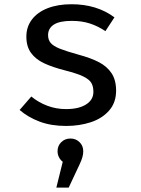

<svg xmlns="http://www.w3.org/2000/svg" viewBox="-20 -573 655 893"><path d="M414.4 -145.6Q414.4 -170.8 404.9 -187.2Q395.4 -203.6 367.7 -217.2Q340 -230.8 284.1 -245.1Q223.6 -260.5 184.6 -279Q145.6 -297.4 124.1 -327.2Q102.6 -356.9 102.6 -402.6Q102.6 -448.2 128.5 -482.3Q154.4 -516.4 201.8 -534.9Q249.2 -553.3 312.3 -553.3Q430.3 -553.3 512.3 -492.3L470.3 -428.2Q435.9 -451.3 398.5 -463.6Q361 -475.9 314.4 -475.9Q256.9 -475.9 230.3 -458.5Q203.6 -441 203.6 -409.7Q203.6 -387.2 216.2 -372.8Q228.7 -358.5 257.9 -346.7Q287.2 -334.9 344.6 -319Q403.1 -303.1 440.5 -283.6Q477.9 -264.1 499 -232.3Q520 -200.5 520 -151.3Q520 -95.9 487.7 -59Q455.4 -22.1 402.6 -4.6Q349.7 12.8 287.2 12.8Q217.9 12.8 164.1 -7.4Q110.3 -27.7 71.3 -61.5L125.6 -124.1Q158.5 -96.9 199.7 -81.3Q241 -65.6 287.2 -65.6Q346.2 -65.6 380.3 -87.2Q414.4 -108.7 414.4 -145.6ZM367.2 130.3Q367.2 144.1 363.3 157.9Q359.5 171.8 350.3 191.3L299.5 299.5H242.1L271.8 179.5Q260.5 170.8 254.1 157.9Q247.7 145.1 247.7 130.3Q247.7 105.1 264.9 88.2Q282.1 71.3 307.7 71.3Q332.8 71.3 350 88.2Q367.2 105.1 367.2 130.3Z"/></svg>

Font: Fira Code Fixed Retina
Style: Regular
Weight: 450
Monospace: yes
Designer: Carrois Corporate, Edenspiekermann AG, Nikita Prokopov
Foundry: Carrois Corporate, Edenspiekermann AG, Nikita Prokopov
Version: Version 5.002